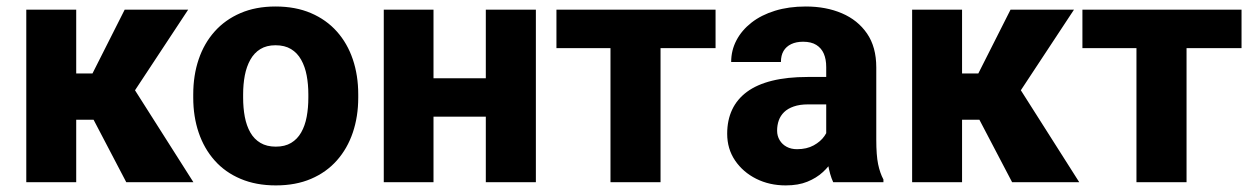

<svg xmlns="http://www.w3.org/2000/svg" viewBox="-20 -558 3838 588"><path d="M213.4 -528.3V0H60.5V-528.3ZM556.2 -528.3 334 -191.4H189.9L172.4 -333H263.2L361.8 -528.3ZM366.7 0 252 -219.2 389.6 -287.6 572.3 0Z M571.8 -258.8V-269Q571.8 -327.1 588.4 -376.2Q605 -425.3 637.2 -461.4Q669.4 -497.6 716.3 -517.8Q763.2 -538.1 823.7 -538.1Q885.3 -538.1 932.4 -517.8Q979.5 -497.6 1011.7 -461.4Q1043.9 -425.3 1060.5 -376.2Q1077.1 -327.1 1077.1 -269V-258.8Q1077.1 -201.2 1060.5 -152.1Q1043.9 -103 1011.7 -66.7Q979.5 -30.3 932.6 -10.3Q885.7 9.8 824.7 9.8Q764.2 9.8 716.8 -10.3Q669.4 -30.3 637.2 -66.7Q605 -103 588.4 -152.1Q571.8 -201.2 571.8 -258.8ZM724.6 -269V-258.8Q724.6 -227.5 729.7 -200.2Q734.9 -172.9 746.6 -152.3Q758.3 -131.8 777.6 -120.4Q796.9 -108.9 824.7 -108.9Q852.5 -108.9 871.6 -120.4Q890.6 -131.8 902.3 -152.3Q914.1 -172.9 919.2 -200.2Q924.3 -227.5 924.3 -258.8V-269Q924.3 -299.8 919.2 -326.9Q914.1 -354 902.3 -375Q890.6 -396 871.3 -407.7Q852.1 -419.4 823.7 -419.4Q796.4 -419.4 777.3 -407.7Q758.3 -396 746.6 -375Q734.9 -354 729.7 -326.9Q724.6 -299.8 724.6 -269Z M1520.5 -318.4V-200.7H1254.4V-318.4ZM1307.6 -528.3V0H1155.3V-528.3ZM1621.1 -528.3V0H1467.8V-528.3Z M2002.9 -528.3V0H1849.6V-528.3ZM2171.4 -528.3V-410.6H1684.1V-528.3Z M2510.3 -126V-352.5Q2510.3 -376.5 2502.9 -393.6Q2495.6 -410.6 2480 -420.4Q2464.4 -430.2 2439.5 -430.2Q2418.5 -430.2 2403.1 -422.9Q2387.7 -415.5 2379.6 -401.9Q2371.6 -388.2 2371.6 -368.2H2219.2Q2219.2 -403.8 2235.4 -434.6Q2251.5 -465.3 2281.5 -488.8Q2311.5 -512.2 2353.5 -525.1Q2395.5 -538.1 2447.8 -538.1Q2509.8 -538.1 2558.3 -517.3Q2606.9 -496.6 2635.3 -455.3Q2663.6 -414.1 2663.6 -351.6V-130.4Q2663.6 -82.5 2669.2 -55.4Q2674.8 -28.3 2685.5 -8.3V0H2531.7Q2521 -22.9 2515.6 -56.9Q2510.3 -90.8 2510.3 -126ZM2529.3 -322.3 2530.3 -238.3H2454.6Q2429.2 -238.3 2410.9 -231.9Q2392.6 -225.6 2381.3 -214.6Q2370.1 -203.6 2365 -189.2Q2359.9 -174.8 2359.9 -157.7Q2359.9 -141.6 2367.7 -128.7Q2375.5 -115.7 2389.2 -108.4Q2402.8 -101.1 2420.9 -101.1Q2450.7 -101.1 2471.9 -112.8Q2493.2 -124.5 2504.9 -141.4Q2516.6 -158.2 2516.6 -172.9L2553.2 -109.4Q2544.4 -89.8 2531.7 -69.1Q2519 -48.3 2499.5 -30.5Q2480 -12.7 2452.4 -1.5Q2424.8 9.8 2386.2 9.8Q2336.4 9.8 2295.9 -10.5Q2255.4 -30.8 2231.2 -66.4Q2207 -102.1 2207 -148.4Q2207 -189.9 2222.2 -222.2Q2237.3 -254.4 2267.8 -276.9Q2298.3 -299.3 2344.7 -310.8Q2391.1 -322.3 2453.1 -322.3Z M2926.3 -528.3V0H2773.4V-528.3ZM3269 -528.3 3046.9 -191.4H2902.8L2885.3 -333H2976.1L3074.7 -528.3ZM3079.6 0 2964.8 -219.2 3102.5 -287.6 3285.2 0Z M3613.8 -528.3V0H3460.4V-528.3ZM3782.2 -528.3V-410.6H3294.9V-528.3Z"/></svg>

Font: Roboto ExtraBold
Style: Regular
Weight: 800
Designer: Christian Robertson
Foundry: Google
Version: Version 3.009; 2024